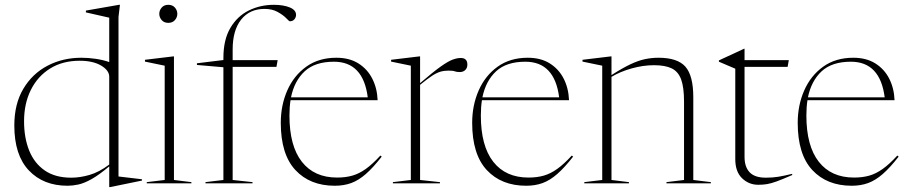

<svg xmlns="http://www.w3.org/2000/svg" viewBox="-20 -762 3779 798"><path d="M570 -11.5 438.5 15.5H434V-70.5Q391 -34.5 360 -17.2Q329 0 305.2 5Q281.5 10 261 10Q160 10 99.8 -53.8Q39.5 -117.5 39.5 -240.5Q39.5 -330 77 -393Q114.5 -456 177.8 -489Q241 -522 318.5 -522Q347.5 -522 378 -517.5Q408.5 -513 434 -504V-688.5L337 -710.5V-718L474.5 -742H478.5L472.5 -691.5V-28.5L570 -17ZM434 -443Q434 -469.5 400.2 -489.5Q366.5 -509.5 311 -509.5Q240 -509.5 188.2 -477.2Q136.5 -445 108.2 -388.2Q80 -331.5 80 -258Q80 -189.5 101.2 -136.5Q122.5 -83.5 166 -53.5Q209.5 -23.5 276 -23.5Q312.5 -23.5 352.2 -35Q392 -46.5 434 -78Z M679.5 -667Q662 -667 652 -678.5Q642 -690 642 -704.5Q642 -719 652 -730.5Q662 -742 679.5 -742Q697 -742 707 -730.5Q717 -719 717 -704.5Q717 -690 707 -678.5Q697 -667 679.5 -667ZM703 -527.5V-14L775.5 -5V0H590V-5L664.5 -14V-489L582.5 -506V-513.5L699 -527.5Z M947 -14 1029.5 -5V0H834V-5L908.5 -14V-482.5L798.5 -492V-499L908.5 -512.5V-521Q908.5 -597 937.5 -646Q966.5 -695 1014.2 -718.5Q1062 -742 1118 -742Q1158 -742 1184.2 -731.2Q1210.5 -720.5 1210.5 -700Q1210.5 -690.5 1203.8 -682Q1197 -673.5 1184 -673.5Q1182 -673.5 1169.5 -686.5Q1157 -699.5 1134.2 -712.2Q1111.5 -725 1079.5 -725Q1017.5 -725 982.2 -680.5Q947 -636 947 -556.5V-512H1134L1129 -484H947Z M1378 -522Q1432 -522 1469.5 -498.5Q1507 -475 1527.2 -435.2Q1547.5 -395.5 1549.5 -345.5H1187.5Q1183 -316 1183 -282Q1183 -155.5 1234.5 -89.8Q1286 -24 1381 -24Q1416 -24 1444.2 -32Q1472.5 -40 1500.5 -60Q1528.5 -80 1561 -115.5L1566.5 -111Q1531 -65.5 1500.8 -39Q1470.5 -12.5 1439.8 -1.2Q1409 10 1371.5 10Q1268.5 10 1207.8 -55.2Q1147 -120.5 1147 -251.5Q1147 -324.5 1174 -386Q1201 -447.5 1252.8 -484.8Q1304.5 -522 1378 -522ZM1368 -505.5Q1289.5 -505.5 1246.5 -465.8Q1203.5 -426 1189.5 -357.5H1508.5Q1489.5 -505.5 1368 -505.5Z M1895 -521Q1922.5 -521 1922.5 -493.5Q1922.5 -479.5 1913.8 -471Q1905 -462.5 1891 -462.5Q1877.5 -462.5 1870.2 -465.5Q1863 -468.5 1844 -468.5Q1826 -468.5 1810.5 -464Q1795 -459.5 1775.5 -446.8Q1756 -434 1726 -409.5V-14L1808.5 -5V0H1613V-5L1687.5 -14V-489L1605.5 -506V-513.5L1722 -527.5H1726V-416.5Q1779.5 -462.5 1810.8 -484.8Q1842 -507 1860.8 -514Q1879.5 -521 1895 -521Z M2173.5 -522Q2227.5 -522 2265 -498.5Q2302.5 -475 2322.8 -435.2Q2343 -395.5 2345 -345.5H1983Q1978.5 -316 1978.5 -282Q1978.5 -155.5 2030 -89.8Q2081.5 -24 2176.5 -24Q2211.5 -24 2239.8 -32Q2268 -40 2296 -60Q2324 -80 2356.5 -115.5L2362 -111Q2326.5 -65.5 2296.2 -39Q2266 -12.5 2235.2 -1.2Q2204.5 10 2167 10Q2064 10 2003.2 -55.2Q1942.5 -120.5 1942.5 -251.5Q1942.5 -324.5 1969.5 -386Q1996.5 -447.5 2048.2 -484.8Q2100 -522 2173.5 -522ZM2163.5 -505.5Q2085 -505.5 2042 -465.8Q1999 -426 1985 -357.5H2304Q2285 -505.5 2163.5 -505.5Z M2750 -5 2823 -14V-339.5Q2823 -399 2811 -431.8Q2799 -464.5 2771.8 -477.8Q2744.5 -491 2698 -491Q2652.5 -491 2604.8 -477.5Q2557 -464 2521.5 -442.5V-14L2594 -5V0H2408.5V-5L2483 -14V-489L2401 -506V-513.5L2517.5 -527.5H2521.5V-450Q2567.5 -479.5 2600.5 -495Q2633.5 -510.5 2661 -516.2Q2688.5 -522 2717 -522Q2796 -522 2828.8 -484.8Q2861.5 -447.5 2861.5 -357.5V-14L2934.5 -5V0H2750Z M3074.5 -110Q3074.5 -68 3095.8 -45.8Q3117 -23.5 3163 -23.5Q3190.5 -23.5 3214 -27.2Q3237.5 -31 3272.5 -39.5V-34.5Q3231.5 -16.5 3208 -8Q3184.5 0.5 3168 3.2Q3151.5 6 3131.5 6Q3092.5 6 3064.2 -21.2Q3036 -48.5 3036 -100.5V-476.5L2968 -505.5V-511Q2991.5 -522 3002 -526.8Q3012.5 -531.5 3019 -534.5Q3025.5 -537.5 3036.8 -542.8Q3048 -548 3072.5 -559.5H3074.5V-512H3258.5L3253.5 -484H3074.5Z M3526.5 -522Q3580.5 -522 3618 -498.5Q3655.5 -475 3675.8 -435.2Q3696 -395.5 3698 -345.5H3336Q3331.5 -316 3331.5 -282Q3331.5 -155.5 3383 -89.8Q3434.5 -24 3529.5 -24Q3564.5 -24 3592.8 -32Q3621 -40 3649 -60Q3677 -80 3709.5 -115.5L3715 -111Q3679.5 -65.5 3649.2 -39Q3619 -12.5 3588.2 -1.2Q3557.5 10 3520 10Q3417 10 3356.2 -55.2Q3295.5 -120.5 3295.5 -251.5Q3295.5 -324.5 3322.5 -386Q3349.5 -447.5 3401.2 -484.8Q3453 -522 3526.5 -522ZM3516.5 -505.5Q3438 -505.5 3395 -465.8Q3352 -426 3338 -357.5H3657Q3638 -505.5 3516.5 -505.5Z"/></svg>

Font: Newsreader Display ExtraLight
Style: Regular
Weight: 275
Designer: Hugues Gentile
Foundry: Production Type
Version: Version 1.002